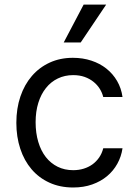

<svg xmlns="http://www.w3.org/2000/svg" viewBox="-20 -804 598 835"><path d="M298.3 11.4Q240.8 11.4 195 -9.6Q149.1 -30.5 117.2 -68Q85.2 -105.5 68.2 -157.1Q51.1 -208.8 51.1 -269.9Q51.1 -332.4 68.7 -384.2Q86.3 -436.1 118.6 -473.5Q150.9 -511 196.2 -531.8Q241.5 -552.6 296.9 -552.6Q340.2 -552.6 377.3 -540.3Q414.4 -528.1 442.6 -505.7Q470.9 -483.3 489.2 -451.9Q507.5 -420.5 512.8 -382.1H429Q424.4 -400.9 413.7 -418Q403.1 -435 386.5 -448.3Q370 -461.6 348 -469.5Q326 -477.3 298.3 -477.3Q261.7 -477.3 231.5 -462.7Q201.3 -448.2 179.9 -421.3Q158.4 -394.5 146.7 -356.9Q134.9 -319.2 134.9 -272.7Q134.9 -225.5 146.5 -186.8Q158 -148.1 179.3 -120.9Q200.6 -93.8 230.8 -78.8Q261 -63.9 298.3 -63.9Q322.8 -63.9 344.1 -70.5Q365.4 -77.1 382.3 -89.3Q399.1 -101.6 411.2 -119.1Q423.3 -136.7 429 -159.1H512.8Q507.5 -122.9 490.2 -91.8Q473 -60.7 445.5 -37.8Q418 -14.9 380.9 -1.8Q343.8 11.4 298.3 11.4ZM343.8 -784.1H441.8L331 -619.3H257.1Z"/></svg>

Font: Interop
Style: Regular
Weight: 400
Designer: Rasmus Andersson, Google, Jang Haemin
Foundry: jhaemin
Version: Version 1.008